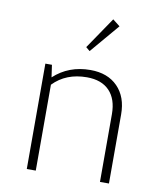

<svg xmlns="http://www.w3.org/2000/svg" viewBox="-82 -797 729 863"><g transform="rotate(10 282.0 -365.0)"><path d="M285 -571 267 -586 365 -730 398 -704ZM99 0V-481H129L137 -425Q205 -488 304 -488Q383 -488 428.5 -441.5Q474 -395 474 -315V0H433V-309Q433 -378 397 -415.5Q361 -453 294 -453Q199 -453 140 -392V0Z"/></g></svg>

Font: Cantarell Light
Style: Regular
Weight: 300
Designer: Dave Crossland, Nikolaus Waxweiler, Florian Fecher, Jacques Le Bailly, Eben Sorkin, Alexei Vanyashin, Alexios Zavras, Em
Version: Version 0.303